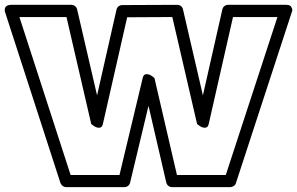

<svg xmlns="http://www.w3.org/2000/svg" viewBox="-82 -746 1225 791"><path d="M-60.1 -692.9Q-60.5 -694.3 -61.5 -697.3Q-62.5 -700.2 -62.5 -705.3Q-62.5 -710.4 -60.5 -714.8Q-58.6 -719.2 -52.5 -722.7Q-46.4 -726.1 -36.1 -726.1H211.9Q220.7 -726.1 227.5 -720.5Q234.4 -714.8 235.8 -707L317.9 -353L397.9 -706.1Q399.9 -714.8 406.5 -720Q413.1 -725.1 421.9 -725.1L647.9 -726.1Q657.2 -726.1 663.8 -720.7Q670.4 -715.3 671.9 -707L753.9 -353L834 -707Q835.9 -715.8 842.5 -720.9Q849.1 -726.1 857.9 -726.1H1095.2Q1096.7 -726.1 1098.9 -726.1Q1101.1 -726.1 1107.2 -724.9Q1113.3 -723.6 1116 -720.2Q1118.7 -716.8 1121.3 -710.2Q1124 -703.6 1119.1 -692.9L890.1 7.8Q888.2 15.6 881.1 20.3Q874 24.9 866.2 24.9H627Q618.2 24.9 611.3 19.3Q604.5 13.7 603 5.9L529.8 -310.1L454.1 5.9Q452.1 14.6 445.6 19.8Q439 24.9 430.2 24.9H190.9Q182.6 24.9 176 19.8Q169.4 14.6 167 7.8ZM-2 -675.8 209 -24.9H410.2L505.9 -424.8Q509.3 -440.4 521.5 -440.4Q533.7 -440.4 543.9 -432.6L554.2 -424.8L647 -24.9H848.1L1061 -675.8H877.9L777.8 -234.9Q774.4 -219.7 762.5 -219.7Q750.5 -219.7 740.2 -227.5L730 -234.9L627.9 -675.8L441.9 -674.8L341.8 -234.9Q338.4 -219.7 326.4 -219.7Q314.5 -219.7 304.2 -227.5L293.9 -234.9L191.9 -675.8Z"/></svg>

Font: Trueno Black Outline
Style: Regular
Weight: 900
Width: 6
Designer: Julieta Ulanovsky
Foundry: Julieta Ulanovsky
Version: Version 3.001b | FøM Fix